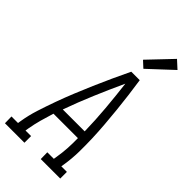

<svg xmlns="http://www.w3.org/2000/svg" viewBox="-326 -1050 1122 1122"><g transform="rotate(45 235.0 -488.5)"><path d="M-29 0 -30 -55H24L27 -74Q36 -130 54 -186Q72 -242 92 -297.5Q112 -353 134.5 -408Q157 -463 180.5 -517.5Q204 -572 229 -626.5Q254 -681 280 -735H350Q358 -681 365 -626.5Q372 -572 377.5 -517.5Q383 -463 387.5 -408Q392 -353 394 -297.5Q396 -242 395 -186Q394 -130 385 -74L382 -55H428V0H267L266 -55H320L323 -74Q330 -115 332.5 -157Q335 -199 334 -240H132Q119 -199 107.5 -157Q96 -115 89 -74L86 -55H132V0ZM153 -296H334Q332 -388 324 -479Q316 -570 305 -661Q263 -570 224.5 -479Q186 -388 153 -296ZM318 -797 279 -833 416 -977 464 -933Z"/></g></svg>

Font: Iosevka Curly Slab Light
Style: Italic
Weight: 300
Italic angle: -9°
Monospace: yes
Designer: Belleve Invis
Foundry: Belleve Invis
Version: Version 22.1.2; ttfautohint (v1.8.4)